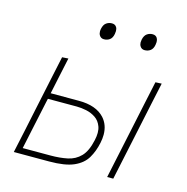

<svg xmlns="http://www.w3.org/2000/svg" viewBox="-105 -811 889 912"><g transform="rotate(15 339.5 -355.5)"><path d="M42.5 0Q54.5 -56.5 66 -109Q77 -161 89.5 -221L100 -270.5Q113 -332 124.2 -385Q135.5 -438 147.5 -494L178 -496Q168 -450 158.8 -406.2Q149.5 -362.5 139.5 -315H278.5Q363.5 -315 404.5 -270Q433.5 -237.5 433.5 -189.5Q433.5 -170.5 429 -149Q420 -105.5 400 -71.8Q380 -38 337.2 -19Q294.5 0 216 0ZM78.5 -29H215Q261 -29 298.2 -36.8Q335.5 -44.5 361.5 -71.2Q387.5 -98 399.5 -154Q404 -174 404 -190.5Q404 -208 399 -221.5Q389.5 -247.5 368.8 -261.5Q348 -275.5 322.8 -280.8Q297.5 -286 275.5 -286H133.5L130 -270.5Q116 -205.5 103.8 -148Q91.5 -90.5 78.5 -29ZM501.5 0Q513.5 -56.5 524.5 -108Q535.5 -159.5 548.5 -221L559 -270.5Q572 -332 583.2 -385Q594.5 -438 606.5 -494L637 -495.5Q624.5 -438 613.5 -386Q602.5 -333.5 589 -270.5L578.5 -221Q565.5 -159.5 554.5 -108Q543.5 -56.5 531.5 0ZM517 -628Q502 -628 494.5 -640.5Q489.5 -648.5 489.5 -659.5Q489.5 -666 491 -673Q495.5 -694 507.8 -702.5Q520 -711 535 -711Q551 -711 558 -699Q562.5 -691.5 562.5 -680Q562.5 -673.5 561 -666Q557.5 -646 545.5 -637Q533.5 -628 517 -628ZM317 -628Q302 -628 294.5 -640.5Q289.5 -648.5 289.5 -659.5Q289.5 -666 291 -673Q295.5 -694 307.8 -702.5Q320 -711 335 -711Q351 -711 358 -699Q362.5 -691.5 362.5 -680Q362.5 -673.5 361 -666Q357.5 -646 345.5 -637Q333.5 -628 317 -628Z"/></g></svg>

Font: Heraclito Thin
Style: Italic
Weight: 100
Italic angle: -12°
Designer: Kostas Bartsokas (font) & Cristiano Sobral (main changes)
Foundry: Kostas Bartsokas (font) & Cristiano Sobral (main changes)
Version: Version 1.00;July 8, 2020;FontCreator 13.0.0.2655 64-bit